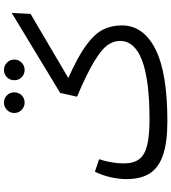

<svg xmlns="http://www.w3.org/2000/svg" viewBox="32 -881 863 967"><g transform="rotate(-90 463.5 -397.5)"><path d="M877 -675 554 -485Q662 -437 719 -395Q776 -353 797.5 -311Q819 -269 819 -215Q819 -107 700 -46.5Q581 14 337 14Q230 14 166 -8Q102 -30 73.5 -75Q45 -120 45 -192Q45 -230 54.5 -272Q64 -314 82 -351L145 -330Q124 -264 124 -205Q124 -157 144.5 -129Q165 -101 213 -88.5Q261 -76 345 -76Q741 -76 741 -225Q741 -257 720 -287Q699 -317 637.5 -354.5Q576 -392 460 -441L479 -526L882 -770ZM378 -757Q378 -779 393.5 -794Q409 -809 430 -809Q452 -809 467 -794Q482 -779 482 -757Q482 -735 467 -720Q452 -705 430 -705Q409 -705 393.5 -720Q378 -735 378 -757ZM543 -757Q543 -779 558 -794Q573 -809 595 -809Q616 -809 631.5 -794Q647 -779 647 -757Q647 -735 631.5 -720Q616 -705 595 -705Q573 -705 558 -720Q543 -735 543 -757Z"/></g></svg>

Font: Fira GO
Style: Regular
Weight: 400
Designer: Carrois Corporate
Foundry: Carrois Corporate GbR
Version: Version 0.300